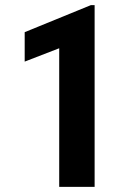

<svg xmlns="http://www.w3.org/2000/svg" viewBox="-20 -732 546 752"><path d="M350.6 0H211.9V-543L76.7 -490.7V-606L335.9 -711.9H350.6Z"/></svg>

Font: RobotoCondensed-Bold
Style: Bold
Weight: 700
Designer: Google
Version: Version 2.001240; 2014